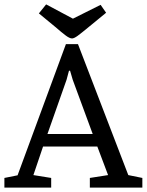

<svg xmlns="http://www.w3.org/2000/svg" viewBox="-31 -854 668 874"><path d="M-11 0V-44L49 -56L269 -653H324L553 -57L617 -44V0H378V-44L461 -57L412 -187H165L121 -57L202 -44V0ZM185 -244H391L300 -491L288 -532H283L272 -491ZM297 -679Q286 -679 268 -692.5Q250 -706 220 -732L146 -793L179 -834L301 -769L427 -832L452 -796L374 -732Q339 -703 322.5 -691Q306 -679 297 -679Z"/></svg>

Font: Faustina
Style: Regular
Weight: 400
Designer: Alfonso Garcia
Foundry: http://www.omnibus-type.com
Version: Version 1.200